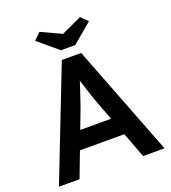

<svg xmlns="http://www.w3.org/2000/svg" viewBox="-159 -1020 1016 1138"><g transform="rotate(-20 349.0 -451.0)"><path d="M289 -700H411L682 0H547L397 -398Q392 -410 383.5 -436Q375 -462 365 -492.5Q355 -523 347 -549.5Q339 -576 335 -588L360 -589Q354 -569 346 -544Q338 -519 329 -492Q320 -465 311.5 -440Q303 -415 296 -395L146 0H16ZM185 -273H504L552 -160H140ZM304 -756 179 -861 221 -902 349 -843 477 -902 519 -861 394 -756Z"/></g></svg>

Font: Mach Medium
Style: Regular
Weight: 500
Version: Version 1.002